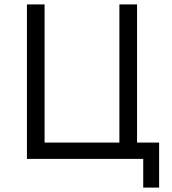

<svg xmlns="http://www.w3.org/2000/svg" viewBox="-20 -720 778 870"><path d="M701 130H629V0H102V-700H182V-74H521V-700H601V-74H701Z"/></svg>

Font: Tilda Sans
Style: Regular
Weight: 400
Designer: ParaType Ltd
Foundry: ParaType Ltd
Version: Version 1.002W